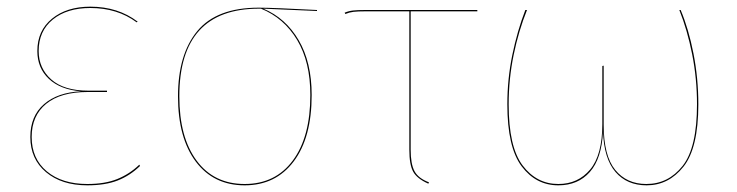

<svg xmlns="http://www.w3.org/2000/svg" viewBox="-20 -547 2210 576"><path d="M393 -482 390 -480Q332 -523 251 -523Q181 -523 138.5 -488.5Q96 -454 96 -394Q96 -342 134 -308.5Q172 -275 245 -275H301V-271H243Q162 -271 118.5 -235.5Q75 -200 75 -136Q75 -71 120.5 -33Q166 5 242 5Q295 5 332 -10Q369 -25 398 -53L400 -49Q370 -20 333 -5.5Q296 9 242 9Q165 9 118 -30.5Q71 -70 71 -136Q71 -199 112 -234.5Q153 -270 223 -273Q161 -278 126.5 -310.5Q92 -343 92 -394Q92 -455 136 -491Q180 -527 251 -527Q334 -527 393 -482Z M931 -514 770 -521Q837 -493 876 -426.5Q915 -360 915 -262Q915 -134 861 -62.5Q807 9 714 9Q621 9 567.5 -62Q514 -133 514 -258Q514 -384 572 -454Q630 -524 756 -524Q798 -524 931 -517ZM763 -521H757Q518 -521 518 -258Q518 -135 570 -65Q622 5 714 5Q806 5 858.5 -65.5Q911 -136 911 -262Q911 -361 871.5 -427Q832 -493 763 -521Z M1212 -513V-98Q1212 -55 1223.5 -33.5Q1235 -12 1267 0L1265 4Q1231 -11 1219.5 -32Q1208 -53 1208 -98V-513H1077Q1053 -513 1040.5 -511.5Q1028 -510 1016 -505L1014 -509Q1026 -514 1039 -515.5Q1052 -517 1076 -517H1412V-513Z M2075 -234Q2075 -103 2030.5 -47Q1986 9 1920 9Q1861 9 1826.5 -31Q1792 -71 1789 -152Q1785 -71 1749.5 -31Q1714 9 1655 9Q1588 9 1545 -48Q1502 -105 1502 -234Q1502 -310 1517 -382.5Q1532 -455 1556 -517H1561Q1536 -455 1521 -382.5Q1506 -310 1506 -234Q1506 -106 1548 -50.5Q1590 5 1655 5Q1714 5 1750.5 -38.5Q1787 -82 1787 -175V-349L1791 -350V-173Q1791 -80 1825.5 -37.5Q1860 5 1919 5Q1985 5 2028 -49.5Q2071 -104 2071 -234Q2071 -311 2056.5 -384Q2042 -457 2018 -517H2022Q2046 -460 2060.5 -386Q2075 -312 2075 -234Z"/></svg>

Font: FiraGO Four
Style: Regular
Weight: 100
Designer: bBox Type
Foundry: bBox Type GmbH
Version: Version 1.001